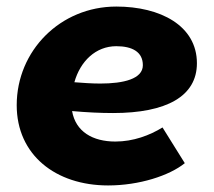

<svg xmlns="http://www.w3.org/2000/svg" viewBox="-20 -551 652 586"><path d="M310 15C405 15 497 -15 544 -53L476 -162C437 -138 387 -119 332 -119C263 -119 211 -149 200 -212C245 -208 287 -206 325 -206C488 -206 581 -257 581 -358C581 -473 469 -531 335 -531C164 -531 31 -396 31 -230C31 -78 150 15 310 15ZM207 -300C225 -364 272 -410 335 -410C383 -410 416 -393 416 -352C416 -310 357 -296 286 -296C260 -296 233 -298 207 -300Z"/></svg>

Font: Fixel Display ExtraBold
Style: Italic
Weight: 800
Italic angle: -10°
Designer: AlfaBravo + MacPaw
Foundry: Kyrylo Tkachov, Marchela Mozhyna, Serhii Makarenko, Maria Weinstein, Zakhar Kryvoshyya
Version: Version 1.210;Glyphs 3.2 (3217)